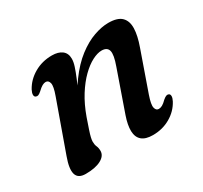

<svg xmlns="http://www.w3.org/2000/svg" viewBox="-107 -616 817 773"><g transform="rotate(-30 301.0 -229.0)"><path d="M71.5 -359.5Q65 -362.5 65 -371.2Q65 -380 71.5 -392.5Q91 -428 127.8 -449.2Q164.5 -470.5 210 -470.5Q239.5 -470.5 256.5 -457.5Q273.5 -444.5 273.5 -419Q273.5 -404 267.2 -384.8Q261 -365.5 250.2 -339.8Q239.5 -314 225.2 -279.5Q211 -245 195.5 -199.5L191 -217.5Q219.5 -288.5 255.2 -337.2Q291 -386 329.2 -415.2Q367.5 -444.5 404.5 -457.5Q441.5 -470.5 472 -470.5Q515 -470.5 533.5 -452Q552 -433.5 551 -400Q550 -366.5 533.5 -320.5L469.5 -138Q456 -99 459.8 -83.8Q463.5 -68.5 476 -68.5Q484 -68.5 492.8 -73.2Q501.5 -78 514 -90.5Q523 -98 528.8 -100Q534.5 -102 540 -99.5Q546 -96.5 546 -87.8Q546 -79 539.5 -66.5Q520.5 -31 484.2 -10Q448 11 403 11Q369 11 352 -3.8Q335 -18.5 334.2 -46.8Q333.5 -75 347 -114L412.5 -301.5Q429.5 -348.5 424.2 -368Q419 -387.5 393 -387.5Q374 -387.5 349.2 -374.8Q324.5 -362 298.8 -336.8Q273 -311.5 249.2 -273.8Q225.5 -236 207.5 -186Q197 -156 190.8 -137.2Q184.5 -118.5 181.8 -106.8Q179 -95 179 -87Q179 -73.5 183.5 -63.5Q188 -53.5 188 -40Q188 -17 161.8 -3Q135.5 11 90.5 11Q55.5 11 48 -14.2Q40.5 -39.5 59 -90L141.5 -321Q155.5 -359.5 151.8 -375Q148 -390.5 135 -390.5Q127.5 -390.5 118.8 -385.8Q110 -381 97 -368.5Q88.5 -361 82.8 -359Q77 -357 71.5 -359.5Z"/></g></svg>

Font: Fraunces Medium
Style: Italic
Weight: 500
Italic angle: -16°
Version: Version 1.000;[b76b70a41]